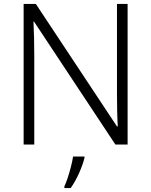

<svg xmlns="http://www.w3.org/2000/svg" viewBox="-20 -734 769 975"><path d="M628 0H566L153 -624H150Q152 -585 153 -541.5Q154 -498 154 -450V0H100V-714H162L574 -92H578Q576 -123 575 -171.5Q574 -220 574 -261V-714H628ZM409 61V68Q401 101 382 144Q363 187 339 221H307V212Q315 196 324 168.5Q333 141 340.5 111.5Q348 82 351 61Z"/></svg>

Font: BC Sans Light
Style: Regular
Weight: 300
Designer: Monotype Design Team
Foundry: Monotype Imaging Inc.
Version: Version 2.000;GOOG;noto-source:20170915:90ef993387c0